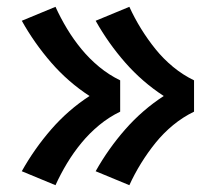

<svg xmlns="http://www.w3.org/2000/svg" viewBox="-20 -622 640 564"><path d="M360 -78 261 -119Q298 -185 348 -242Q398 -299 461 -340Q398 -381 348 -438Q298 -495 261 -561L360 -602Q375 -569 394.5 -537.5Q414 -506 437 -477.5Q460 -449 488.5 -425.5Q517 -402 550 -386V-294Q517 -278 488.5 -254.5Q460 -231 437 -202.5Q414 -174 394.5 -142.5Q375 -111 360 -78ZM143 -78 44 -119Q81 -185 130.5 -242Q180 -299 243 -340Q180 -381 130.5 -438Q81 -495 44 -561L143 -602Q158 -569 177 -537.5Q196 -506 219.5 -477.5Q243 -449 271.5 -425.5Q300 -402 333 -386V-294Q300 -278 271.5 -254.5Q243 -231 219.5 -202.5Q196 -174 177 -142.5Q158 -111 143 -78Z"/></svg>

Font: Iosevka Slab Heavy Extended
Style: Regular
Weight: 900
Width: 7
Monospace: yes
Designer: Belleve Invis
Foundry: Belleve Invis
Version: Version 11.1.0; ttfautohint (v1.8.3)